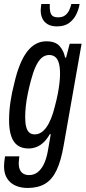

<svg xmlns="http://www.w3.org/2000/svg" viewBox="-32 -744 425 953"><path d="M105 189Q72 189 45.5 177.5Q19 166 3.5 142Q-12 118 -12 82Q-12 74 -11 62.5Q-10 51 -7 32H64Q63 42 62 50.5Q61 59 61 66Q61 87 67.5 100Q74 113 85.5 119Q97 125 112 125Q136 125 154 111.5Q172 98 185 72Q198 46 205 8Q209 -14 212.5 -35Q216 -56 220 -78H215Q203 -56 186.5 -39.5Q170 -23 150.5 -15Q131 -7 110 -7Q78 -7 56.5 -21.5Q35 -36 24 -67.5Q13 -99 13 -147Q13 -192 20 -239Q27 -286 39 -331Q63 -436 102.5 -487.5Q142 -539 198 -539Q243 -539 264 -515Q285 -491 291 -458H296L314 -527H373L284 -22Q271 54 249 100.5Q227 147 192 168Q157 189 105 189ZM141 -77Q157 -77 171.5 -86Q186 -95 198.5 -112.5Q211 -130 221.5 -156Q232 -182 240 -215Q249 -248 254.5 -276.5Q260 -305 263 -330.5Q266 -356 266 -378Q266 -409 260.5 -429.5Q255 -450 243 -460.5Q231 -471 212 -471Q191 -471 174.5 -456.5Q158 -442 145 -413.5Q132 -385 121 -343Q112 -309 105.5 -277Q99 -245 96 -216.5Q93 -188 93 -162Q93 -133 98 -114Q103 -95 113.5 -86Q124 -77 141 -77ZM251 -613Q222 -613 204 -624Q186 -635 178 -653Q170 -671 170 -692Q170 -699 171 -707Q172 -715 173 -724H215Q214 -702 217 -687Q220 -672 229 -665Q238 -658 257 -658Q279 -658 292 -668.5Q305 -679 312 -694.5Q319 -710 322 -724H363Q359 -698 346.5 -672.5Q334 -647 311 -630Q288 -613 251 -613Z"/></svg>

Font: Archivo ExtraCondensed
Style: Italic
Weight: 400
Width: 2
Italic angle: -10°
Designer: Hector Gatti
Foundry: Omnibus-Type
Version: Version 2.001